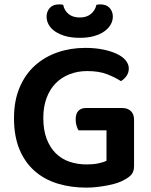

<svg xmlns="http://www.w3.org/2000/svg" viewBox="-20 -842 692 878"><path d="M593 -84Q593 -59 582.5 -45.5Q572 -32 549 -20Q536 -12 516.5 -5.5Q497 1 473.5 5.5Q450 10 425 13Q400 16 375 16Q304 16 243.5 -2.5Q183 -21 138.5 -60Q94 -99 69 -159Q44 -219 44 -302Q44 -381 69.5 -441.5Q95 -502 139.5 -542Q184 -582 243 -602.5Q302 -623 370 -623Q415 -623 451.5 -615.5Q488 -608 514.5 -595.5Q541 -583 555 -565.5Q569 -548 569 -529Q569 -509 558 -494Q547 -479 533 -471Q507 -488 470 -502.5Q433 -517 379 -517Q335 -517 298 -502.5Q261 -488 234.5 -461Q208 -434 193 -394Q178 -354 178 -303Q178 -248 193 -208Q208 -168 234.5 -141.5Q261 -115 297.5 -102.5Q334 -90 377 -90Q406 -90 430 -95Q454 -100 467 -107V-246H339Q334 -254 330 -267Q326 -280 326 -296Q326 -322 338.5 -335Q351 -348 371 -348H539Q564 -348 578.5 -334Q593 -320 593 -295ZM345 -762Q376 -762 395.5 -778Q415 -794 421 -820Q426 -821 429.5 -821.5Q433 -822 438 -822Q467 -822 481.5 -805.5Q496 -789 496 -766Q496 -747 486 -729.5Q476 -712 457 -698.5Q438 -685 410 -677Q382 -669 345 -669Q307 -669 279 -677Q251 -685 231.5 -698.5Q212 -712 202.5 -729.5Q193 -747 193 -766Q193 -789 207.5 -805.5Q222 -822 251 -822Q256 -822 260 -821.5Q264 -821 269 -820Q274 -794 293.5 -778Q313 -762 345 -762Z"/></svg>

Font: Baloo Paaji 2 SemiBold
Style: Regular
Weight: 600
Designer: Shuchita Grover, Noopur Datye and Ek Type
Foundry: Ek Type
Version: Version 1.640;hotconv 1.0.111;makeotfexe 2.5.65597; ttfautoh